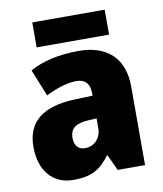

<svg xmlns="http://www.w3.org/2000/svg" viewBox="-83 -795 742 872"><g transform="rotate(-10 288.0 -358.5)"><path d="M459 -727H125V-612H459ZM310 -563C219 -563 144 -546 84 -513L134 -389C186 -415 235 -430 275 -430C314 -430 337 -410 337 -362V-352L252 -349C109 -343 32 -287 32 -169C32 -59 91 10 186 10C270 10 311 -15 354 -73H357L391 0H517V-363C517 -494 439 -563 310 -563ZM299 -245 337 -247V-202C337 -155 304 -123 263 -123C233 -123 214 -141 214 -179C214 -220 238 -242 299 -245Z"/></g></svg>

Font: Noto Sans Arabic SemCond Blk
Style: Regular
Weight: 900
Width: 4
Designer: Monotype Design Team, Nadine Chahine, Nizar Qandah and Khaled Hosny
Foundry: Monotype Imaging Inc.
Version: Version 2.012